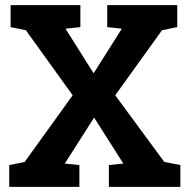

<svg xmlns="http://www.w3.org/2000/svg" viewBox="-20 -731 742 751"><path d="M16.1 -85.4 76.2 -97.2 264.2 -358.4 81.1 -612.8 21.5 -625V-710.9H294.4V-625L236.3 -618.7L346.2 -444.3L456.5 -618.7L399.4 -625V-710.9H673.3V-625L613.8 -612.8L430.7 -358.4L622.6 -97.7L685.5 -85.4V0H405.8V-85.4L462.4 -91.3L348.1 -271L233.4 -91.3L290.5 -85.4V0H16.1Z"/></svg>

Font: TypoPRO Roboto Slab
Style: Bold
Weight: 700
Designer: Google
Version: Version 1.100263; 2013; ttfautohint (v0.94.20-1c74) -l 8 -r 